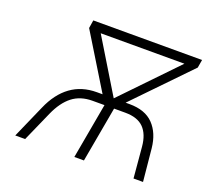

<svg xmlns="http://www.w3.org/2000/svg" viewBox="-120 -849 1082 997"><g transform="rotate(20 421.0 -350.0)"><path d="M471.5 -356 755 -650.5H292.5ZM422.5 -335.5 226.5 -655.5 233.5 -700H834.5L827 -655.5L517.5 -335.5ZM57 0 137.5 -182.5Q174.5 -268 234.8 -312Q295 -356 378.5 -356H559Q645.5 -356 691.2 -308.8Q737 -261.5 745.5 -179.5L763 0H710.5L695.5 -170.5Q689.5 -237.5 655.5 -272Q621.5 -306.5 553.5 -306.5H491.5L436.5 0H383.5L438.5 -306.5H373Q306 -306.5 261.2 -271.5Q216.5 -236.5 185.5 -167L111.5 0Z"/></g></svg>

Font: Overpass ExtraLight
Style: Italic
Weight: 250
Italic angle: -10°
Designer: Delve Withrington, Dave Bailey, Thomas Jockin
Foundry: Delve Fonts LLC
Version: Version 4.000